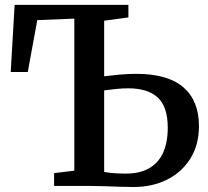

<svg xmlns="http://www.w3.org/2000/svg" viewBox="-20 -763 855 788"><path d="M528.5 4.5Q505.5 4.5 473.5 3.5Q441.5 2.5 407.5 1.2Q373.5 0 343 0H202V-52.5L285 -62.5V-686.5L133 -680.5L94 -467.5H24L40 -743H507V-691.5L407.5 -678V-450Q437 -453.5 471.5 -456.8Q506 -460 539 -460Q668.5 -460 732.5 -404.8Q796.5 -349.5 796.5 -246Q796.5 -168 761 -111.8Q725.5 -55.5 665 -25.5Q604.5 4.5 528.5 4.5ZM496 -50.5Q553.5 -50.5 591.8 -72.2Q630 -94 649.2 -136Q668.5 -178 668.5 -238Q668.5 -325 627.5 -362.8Q586.5 -400.5 507 -400.5Q482 -400.5 455.8 -397.8Q429.5 -395 407.5 -392V-57.5Q421.5 -54.5 444.5 -52.5Q467.5 -50.5 496 -50.5Z"/></svg>

Font: Merriweather 24pt SemiBold
Style: Regular
Weight: 600
Designer: Eben Sorkin
Foundry: Eben Sorkin
Version: Version 2.100